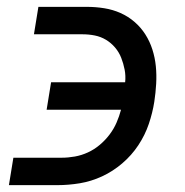

<svg xmlns="http://www.w3.org/2000/svg" viewBox="-20 -540 540 560"><path d="M6 0 19 -80H160Q179 -80 198.5 -83.5Q218 -87 236.5 -95.5Q255 -104 271 -117.5Q287 -131 299.5 -147.5Q312 -164 320 -182.5Q328 -201 333 -220H116L129 -300H345Q347 -319 343.5 -337Q340 -355 333.5 -371.5Q327 -388 315.5 -401.5Q304 -415 289 -424Q274 -433 256.5 -436.5Q239 -440 220 -440H79L92 -520H233Q259 -520 284 -516Q309 -512 331.5 -502Q354 -492 372.5 -476Q391 -460 404 -439.5Q417 -419 424.5 -395.5Q432 -372 434.5 -347Q437 -322 435.5 -295.5Q434 -269 430 -243Q425 -211 414 -178.5Q403 -146 383.5 -116.5Q364 -87 336.5 -63.5Q309 -40 277.5 -25.5Q246 -11 213 -5.5Q180 0 147 0Z"/></svg>

Font: Iosevka Term Curly Medium
Style: Italic
Weight: 500
Italic angle: -9°
Designer: Belleve Invis
Foundry: Belleve Invis
Version: Version 32.3.0